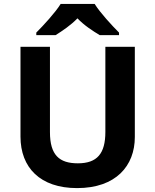

<svg xmlns="http://www.w3.org/2000/svg" viewBox="-20 -954 796 984"><path d="M465 -934H291C263 -889 203 -824 166 -787V-774H265C300 -796 342 -824 377 -860C411 -824 456 -795 491 -774H590V-787C554 -823 493 -889 465 -934ZM671 -252V-714H520V-278C520 -167 478 -117 379 -117C284 -117 236 -159 236 -277V-714H85V-254C85 -95 186 10 375 10C574 10 671 -104 671 -252Z"/></svg>

Font: Noto Sans Gunjala Gondi
Style: Bold
Weight: 700
Designer: Ek Type
Foundry: Ek Type
Version: Version 1.004